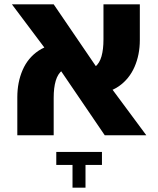

<svg xmlns="http://www.w3.org/2000/svg" viewBox="-20 -625 732 887"><path d="M464 0 219 -360 35 -605H228L464 -259L656 0ZM60 0V-176Q60 -245 84.5 -301.5Q109 -358 158.5 -391Q208 -424 280 -424L323 -317Q289 -317 268 -300.5Q247 -284 237.5 -252Q228 -220 228 -173V0ZM409 -193 364 -300Q399 -300 419.5 -316.5Q440 -333 449 -365Q458 -397 458 -443V-605H626V-440Q626 -372 601.5 -316Q577 -260 529 -226.5Q481 -193 409 -193ZM315 242V137H240V77H451V137H375V242Z"/></svg>

Font: Noto Sans Hebrew ExtraBold
Style: Regular
Weight: 800
Designer: Monotype Design Team
Foundry: Monotype Imaging Inc.
Version: Version 2.003